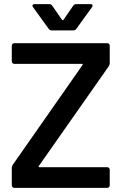

<svg xmlns="http://www.w3.org/2000/svg" viewBox="-20 -909 600 929"><path d="M42 -112 379 -594Q381 -596 380 -598Q379 -600 376 -600H49Q44 -600 40.5 -603.5Q37 -607 37 -612V-688Q37 -693 40.5 -696.5Q44 -700 49 -700H499Q504 -700 507.5 -696.5Q511 -693 511 -688V-603Q511 -596 506 -588L168 -106Q166 -104 167 -102Q168 -100 171 -100H499Q504 -100 507.5 -96.5Q511 -93 511 -88V-12Q511 -7 507.5 -3.5Q504 0 499 0H49Q44 0 40.5 -3.5Q37 -7 37 -12V-97Q37 -104 42 -112ZM137 -881Q137 -889 148 -889H219Q228 -889 233 -881L280 -813Q282 -811 284 -811Q286 -811 287 -813L334 -881Q339 -889 348 -889H418Q428 -889 428 -882Q428 -879 425 -874L349 -769Q344 -762 335 -762H230Q221 -762 216 -769L140 -874Q137 -879 137 -881Z"/></svg>

Font: Barlow SemiBold
Style: Regular
Weight: 600
Designer: Jeremy Tribby
Foundry: Tribby Type
Version: Version 1.422